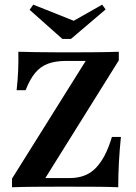

<svg xmlns="http://www.w3.org/2000/svg" viewBox="-20 -789 574 809"><path d="M30.6 0V-36.3L341.1 -532.3H258.9Q213.7 -532.3 182.3 -520.6Q150.8 -508.9 128.2 -481.9Q105.6 -454.8 87.9 -408.9H50Q54.8 -451.6 56.5 -491.9Q58.1 -532.3 57.3 -571Q86.3 -570.2 126.6 -569.4Q166.9 -568.5 225.8 -568.5H299.2Q341.9 -568.5 390.7 -569Q439.5 -569.4 480.6 -571V-534.7L171 -38.7H273.4Q307.3 -38.7 334.3 -48.8Q361.3 -58.9 382.3 -79.8Q403.2 -100.8 420.6 -133.5Q437.9 -166.1 451.6 -212.1H489.5Q483.9 -157.3 481 -104.4Q478.2 -51.6 478.2 0Q443.5 -1.6 394.8 -2Q346 -2.4 275.8 -2.4H225.8Q179 -2.4 127.8 -2Q76.6 -1.6 30.6 0ZM410.5 -769.4 425 -749.2 279 -625H242.7L104.8 -747.6L120.2 -769.4L326.6 -687.1L254 -680.6Z"/></svg>

Font: Playfair 9pt
Style: Bold
Weight: 700
Designer: Claus Eggers Sørensen
Foundry: Claus Eggers Sørensen
Version: Version 2.203